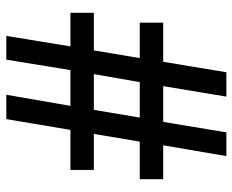

<svg xmlns="http://www.w3.org/2000/svg" viewBox="-86 -668 754 623"><g transform="rotate(90 291.5 -357.0)"><path d="M440 -433H562V-509H452L487 -714H410L376 -509H260L294 -714H215L181 -509H54V-433H169L144 -284H22V-208H131L97 0H174L208 -208H324L288 0H367L402 -208H532V-284H415ZM221 -284 247 -433H362L337 -284Z"/></g></svg>

Font: Noto Sans Arabic SemCond Med
Style: Regular
Weight: 500
Width: 4
Designer: Monotype Design Team, Nadine Chahine, Nizar Qandah and Khaled Hosny
Foundry: Monotype Imaging Inc.
Version: Version 2.012